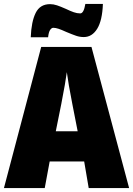

<svg xmlns="http://www.w3.org/2000/svg" viewBox="-20 -954 675 974"><path d="M407 -135H232L207 0H0L189 -716H444L635 0H430ZM347 -426Q326 -533 319 -588Q313 -540 291 -427L263 -288H374ZM405 -766Q385 -766 366 -772.5Q347 -779 316 -792Q292 -803 277 -808Q262 -813 250 -813Q242 -813 234.5 -802.5Q227 -792 224 -765H136Q139 -844 161 -888.5Q183 -933 234 -933Q251 -933 269 -927Q287 -921 314 -909Q337 -898 354 -892Q371 -886 387 -886Q405 -886 413 -934H502Q499 -850 473 -808Q447 -766 405 -766Z"/></svg>

Font: Noto Sans Display Black Narrow
Style: Regular
Weight: 900
Width: 4
Designer: Monotype Design team
Foundry: Monotype Imaging Inc.
Version: Version 1.000